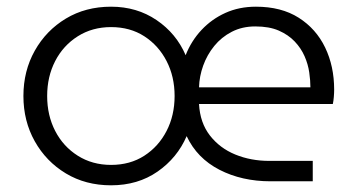

<svg xmlns="http://www.w3.org/2000/svg" viewBox="-20 -542 1068 574"><path d="M312 12Q236 12 177 -23.5Q118 -59 84 -119.5Q50 -180 50 -255Q50 -330 84 -390.5Q118 -451 177 -486.5Q236 -522 312 -522Q389 -522 448 -482Q507 -442 535 -377Q552 -420 582.5 -452.5Q613 -485 654 -503.5Q695 -522 745 -522Q821 -522 873 -489Q925 -456 952 -400Q979 -344 979 -274Q979 -264 978 -252Q977 -240 975 -231H575Q578 -175 607.5 -137Q637 -99 683.5 -80Q730 -61 785 -61H915V0H789Q703 0 636 -34.5Q569 -69 538 -135Q510 -70 451 -29Q392 12 312 12ZM312 -49Q369 -49 411.5 -76.5Q454 -104 478 -150.5Q502 -197 502 -255Q502 -313 478 -359.5Q454 -406 411.5 -433.5Q369 -461 312 -461Q256 -461 212.5 -433.5Q169 -406 145 -359.5Q121 -313 121 -255Q121 -197 145 -150.5Q169 -104 212.5 -76.5Q256 -49 312 -49ZM575 -281H908Q908 -301 904.5 -325.5Q901 -350 890.5 -374Q880 -398 861 -418Q842 -438 813.5 -450.5Q785 -463 743 -463Q704 -463 673 -447Q642 -431 620.5 -404.5Q599 -378 587.5 -346Q576 -314 575 -281Z"/></svg>

Font: MuseoModerno SemiBold Light
Style: Regular
Weight: 300
Version: Version 1.001